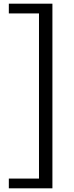

<svg xmlns="http://www.w3.org/2000/svg" viewBox="-20 -875 405 1044"><path d="M265 149V-855H28V-802H192V96H28V149Z"/></svg>

Font: GradeGX
Style: Regular
Weight: 100
Width: 1
Designer: Adam Twardoch
Foundry: Adam Twardoch
Version: Version 2.002; DEVELOPMENT